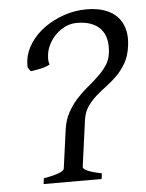

<svg xmlns="http://www.w3.org/2000/svg" viewBox="-48 -670 540 710"><g transform="rotate(-5 221.5 -315.0)"><path d="M85.4 0 87.9 -21Q127 -28.3 145.3 -35.4Q163.6 -42.5 164.6 -50.8L184.1 -193.4Q189 -228.5 203.4 -255.1Q217.8 -281.7 237.1 -303.2Q256.3 -324.7 278.1 -342.5Q299.8 -360.4 318.6 -378.2Q337.4 -396 350.8 -415.3Q364.3 -434.6 367.7 -459Q376 -519.5 347.2 -551.3Q318.4 -583 259.3 -583Q236.8 -583 216.8 -573.5Q196.8 -564 181.4 -548.8Q166 -533.7 156 -514.6Q146 -495.6 143.6 -476.6Q142.1 -465.3 142.3 -456.3Q142.6 -447.3 146 -438.5Q130.4 -430.2 112.3 -426.3Q94.2 -422.4 74.2 -419.9L64 -434.6V-445.8Q64 -453.1 64.9 -460.4Q69.3 -494.6 90.3 -525.6Q111.3 -556.6 143.6 -579.6Q175.8 -602.5 216.1 -616.2Q256.3 -629.9 299.8 -629.9Q338.4 -629.9 367.2 -619.4Q396 -608.9 413.8 -589.6Q431.6 -570.3 438.7 -542.7Q445.8 -515.1 440.9 -481Q436 -444.8 421.6 -419.4Q407.2 -394 388.2 -375Q369.1 -356 348.1 -340.3Q327.1 -324.7 308.3 -308.1Q289.6 -291.5 275.9 -271.2Q262.2 -251 258.3 -222.2L234.9 -50.8Q233.9 -43.5 251 -35.6Q268.1 -27.8 303.2 -21L300.8 0Z"/></g></svg>

Font: Gentium Plus
Style: Italic
Weight: 400
Italic angle: -8°
Designer: J. Victor Gaultney, Annie Olsen, Iska Routamaa
Foundry: SIL International
Version: Version 1.510